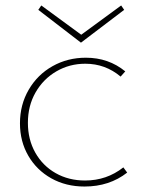

<svg xmlns="http://www.w3.org/2000/svg" viewBox="-20 -677 523 702"><path d="M276 -521 120 -641 131 -657 277 -550 423 -657 434 -641ZM445 -46Q380 5 289 5Q221 5 167.5 -25Q114 -55 83.5 -107.5Q53 -160 53 -226Q53 -294 85 -349Q117 -404 172 -435Q227 -466 294 -466Q377 -466 438 -416L421 -397Q365 -444 292 -444Q234 -444 186 -416Q138 -388 110 -339Q82 -290 82 -228Q82 -167 109 -119Q136 -71 183.5 -44Q231 -17 291 -17Q370 -17 431 -65Z"/></svg>

Font: Ysabeau SC Extralight
Style: Regular
Weight: 200
Designer: Christian Thalmann (Catharsis Fonts)
Version: Version 0.003